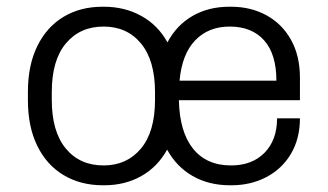

<svg xmlns="http://www.w3.org/2000/svg" viewBox="-20 -541 976 571"><path d="M63 -268Q63 -347 91 -404Q119 -461 169 -491Q219 -521 285 -521H289Q351 -521 400.5 -493.5Q450 -466 478 -415Q505 -466 552.5 -493.5Q600 -521 662 -521H667Q726 -521 772.5 -495.5Q819 -470 845.5 -422.5Q872 -375 872 -310V-243H512Q514 -149 554 -99Q594 -49 667 -49Q730 -49 767 -87Q804 -125 804 -189H872Q872 -129 845.5 -84Q819 -39 772.5 -14.5Q726 10 668 10H664Q601 10 553 -17.5Q505 -45 477 -96Q449 -45 400.5 -17.5Q352 10 290 10H286Q220 10 169.5 -20Q119 -50 91 -107Q63 -164 63 -243ZM288 -49Q357 -49 399 -99Q441 -149 441 -244V-267Q441 -361 399.5 -411.5Q358 -462 288 -462Q218 -462 176 -412Q134 -362 134 -267V-244Q134 -150 175.5 -99.5Q217 -49 288 -49ZM802 -301Q802 -380 765.5 -421Q729 -462 663 -462Q600 -462 560.5 -421Q521 -380 514 -301Z"/></svg>

Font: Chivo Light
Style: Regular
Weight: 300
Designer: Hector Gatti
Foundry: Omnibus-Type
Version: Version 1.007